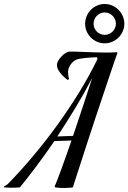

<svg xmlns="http://www.w3.org/2000/svg" viewBox="-174 -931 638 954"><path d="M409.2 -667Q404.3 -654.3 394.3 -625Q384.3 -595.7 370.6 -555.2Q356.9 -514.6 340.6 -465.6Q324.2 -416.5 306.6 -364Q289.1 -311.5 271.7 -258.5Q254.4 -205.6 238.8 -157.2Q223.1 -108.9 210 -68.4Q196.8 -27.8 188 0Q175.3 2 161.1 2.4Q148.9 3.4 133.1 2.9Q117.2 2.4 100.1 0L97.2 -4.9Q101.6 -13.2 109.9 -34.4Q118.2 -55.7 129.2 -85.9Q140.1 -116.2 153.6 -154.1Q167 -191.9 181.2 -232.9L96.2 -230Q50.3 -163.1 6.8 -105Q-36.6 -46.9 -75.2 0Q-85 1 -97.2 1.5Q-107.4 2 -121.8 1.7Q-136.2 1.5 -153.8 0L-152.8 -6.8Q-150.4 -6.8 -144.8 -9.8Q-139.2 -12.7 -133.8 -18.1Q-71.8 -81.5 -8.8 -156.5Q54.2 -231.4 112.3 -312Q170.4 -392.6 221.2 -475.3Q272 -558.1 310.1 -637.2Q310.1 -644 307.1 -647Q293.9 -646 279.3 -645.3Q264.6 -644.5 251 -643.1Q237.3 -641.6 225.3 -639.6Q213.4 -637.7 206.1 -634.8Q199.7 -632.3 192.4 -626.7Q185.1 -621.1 178.7 -612.8Q172.4 -604.5 168.2 -594.5Q164.1 -584.5 164.1 -574.2Q164.1 -567.9 165 -558.3Q166 -548.8 168.9 -539.1L163.1 -533.2Q138.2 -551.3 123.5 -571Q108.9 -590.8 108.9 -607.9Q108.9 -617.7 115.5 -629.4Q122.1 -641.1 131.8 -651.1Q141.6 -661.1 152.8 -668Q164.1 -674.8 172.9 -674.8Q188 -674.8 209.7 -674.1Q231.4 -673.3 255.6 -672.4Q279.8 -671.4 304.2 -670.7Q328.6 -669.9 349.1 -669.9Q357.9 -669.9 364.7 -669.9Q371.6 -669.9 377.7 -670.2Q383.8 -670.4 390.4 -670.7Q397 -670.9 405.8 -671.9ZM189 -255.9Q201.7 -293.9 214.8 -333Q228 -372.1 240.2 -409.4Q252.4 -446.8 263.7 -481Q274.9 -515.1 284.2 -543.9Q245.6 -469.2 201.2 -396Q156.7 -322.8 110.8 -252.9ZM291 -813Q291 -801.8 295.4 -791.7Q299.8 -781.7 307.1 -774.2Q314.5 -766.6 324.5 -762.2Q334.5 -757.8 345.7 -757.8Q357.4 -757.8 367.7 -762.2Q377.9 -766.6 385.5 -774.2Q393.1 -781.7 397.5 -791.7Q401.9 -801.8 401.9 -813Q401.9 -824.7 397.5 -834.7Q393.1 -844.7 385.5 -852.5Q377.9 -860.4 367.7 -864.7Q357.4 -869.1 345.7 -869.1Q334.5 -869.1 324.5 -864.7Q314.5 -860.4 307.1 -852.5Q299.8 -844.7 295.4 -834.7Q291 -824.7 291 -813ZM249 -813Q249 -833 256.6 -850.8Q264.2 -868.7 277.3 -882.1Q290.5 -895.5 308.1 -903.3Q325.7 -911.1 345.7 -911.1Q366.2 -911.1 384 -903.3Q401.9 -895.5 415 -882.1Q428.2 -868.7 436 -850.8Q443.8 -833 443.8 -813Q443.8 -793 436 -775.4Q428.2 -757.8 415 -744.6Q401.9 -731.4 384 -723.6Q366.2 -715.8 345.7 -715.8Q325.7 -715.8 308.1 -723.6Q290.5 -731.4 277.3 -744.6Q264.2 -757.8 256.6 -775.4Q249 -793 249 -813Z"/></svg>

Font: Romanesco
Style: Regular
Weight: 400
Designer: Astigmatic (AOETI)
Foundry: Astigmatic (AOETI)
Version: Version 1.000